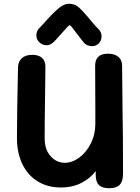

<svg xmlns="http://www.w3.org/2000/svg" viewBox="-20 -995 744 1019"><path d="M633 -74Q633 -32 615 -14Q597 4 560 4Q523 4 505.5 -12.5Q488 -29 488 -67V-87Q460 -49 412.5 -24.5Q365 0 303 0Q232 0 179 -33Q126 -66 98 -125.5Q70 -185 70 -262Q70 -386 75 -606L76 -641Q77 -669 96.5 -686.5Q116 -704 151 -704Q185 -704 203 -688Q221 -672 221 -641Q221 -574 219 -466Q217 -350 217 -262Q217 -201 248.5 -166Q280 -131 324 -131Q363 -131 400.5 -158.5Q438 -186 462 -233.5Q486 -281 486 -338V-406Q485 -462 485 -646Q485 -710 553 -710Q588 -710 608 -693.5Q628 -677 628 -646Q628 -587 630 -457V-428Q633 -296 633 -74ZM423 -771 382 -824Q379 -828 366.5 -844.5Q354 -861 350 -861Q344 -861 318 -830Q297 -806 275 -782Q261 -767 250.5 -761Q240 -755 227 -755Q205 -755 189 -770.5Q173 -786 173 -807Q173 -830 188 -845L217 -876Q257 -922 288 -948.5Q319 -975 345 -975Q375 -975 394.5 -959Q414 -943 447 -904Q452 -898 469 -877.5Q486 -857 504 -839Q519 -824 519 -802Q519 -780 504.5 -765Q490 -750 469 -750Q440 -750 423 -771Z"/></svg>

Font: Mali
Style: Bold
Weight: 700
Designer: Kitiyaporn Chalermlarp | Katatrad Aksorn Co.,Ltd.
Foundry: Cadson Demak Co.,Ltd.
Version: Version 1.000; ttfautohint (v1.6)